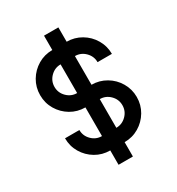

<svg xmlns="http://www.w3.org/2000/svg" viewBox="-209 -930 1068 1159"><g transform="rotate(-30 325.0 -350.0)"><path d="M375 0V100H275V0Q220 0 174.5 -27Q129 -54 102 -99.5Q75 -145 75 -200H175Q175 -159 204.5 -129.5Q234 -100 275 -100V-300Q220 -300 174.5 -327Q129 -354 102 -399.5Q75 -445 75 -500Q75 -555 102 -600.5Q129 -646 174.5 -673Q220 -700 275 -700V-800H375V-700Q429 -700 475 -673Q521 -646 548 -600Q575 -554 575 -500H475Q475 -541 445.5 -570.5Q416 -600 375 -600V-400Q429 -400 475 -373Q521 -346 548 -300Q575 -254 575 -200Q575 -145 548 -99.5Q521 -54 475.5 -27Q430 0 375 0ZM275 -400V-600Q234 -600 204.5 -570.5Q175 -541 175 -500Q175 -459 204.5 -429.5Q234 -400 275 -400ZM475 -200Q475 -241 445.5 -270.5Q416 -300 375 -300V-100Q416 -100 445.5 -129.5Q475 -159 475 -200Z"/></g></svg>

Font: Monoikos Medium
Style: Regular
Weight: 500
Designer: Brian Krent
Version: Version 0.088